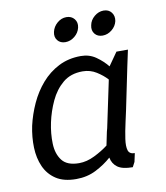

<svg xmlns="http://www.w3.org/2000/svg" viewBox="-79 -749 713 823"><g transform="rotate(-10 277.5 -337.5)"><path d="M293 -442Q241 -442 207 -413.5Q173 -385 152.5 -341Q132 -297 122 -250Q112 -203 113.5 -158.5Q115 -114 137 -85.5Q159 -57 211 -57Q244 -57 278.5 -74Q313 -91 339 -111L351 -169Q353 -175 355 -184L398 -388Q380 -408 353 -425Q326 -442 293 -442ZM434 0Q389 0 368 -15.5Q347 -31 342 -58Q313 -32 274 -12Q235 8 187 8Q133 8 99.5 -14Q66 -36 49.5 -73Q33 -110 31.5 -156Q30 -202 40 -250Q51 -298 72 -344Q93 -390 125 -427Q157 -464 200 -486Q243 -508 297 -508Q334 -508 362.5 -488Q391 -468 411 -443L451 -500H501L486 -430L448 -246L437 -196Q428 -156 423.5 -124.5Q419 -93 424.5 -75.5Q430 -58 453 -58L445 -21ZM243 -578Q221 -578 209 -593Q197 -608 202 -630Q207 -652 225 -667.5Q243 -683 265 -683Q287 -683 299.5 -667.5Q312 -652 307 -630Q302 -608 283.5 -593Q265 -578 243 -578ZM405 -578Q383 -578 371 -593Q359 -608 364 -630Q368 -652 386.5 -667.5Q405 -683 427 -683Q449 -683 461 -667.5Q473 -652 469 -630Q464 -608 445.5 -593Q427 -578 405 -578Z"/></g></svg>

Font: Epunda Sans
Style: Italic
Weight: 400
Italic angle: -12.0243°
Designer: Simon Atzbach
Foundry: typofactur
Version: Version 2.204; ttfautohint (v1.8.4.7-5d5b)